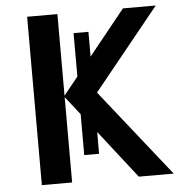

<svg xmlns="http://www.w3.org/2000/svg" viewBox="-52 -763 755 811"><g transform="rotate(-5 326.0 -357.0)"><path d="M345.2 -203.1 503.9 0H651.9L358.9 -369.1L638.2 -713.9H499L345.2 -522.9V-627.9H282.2V-443.8L221.2 -368.2V-713.9H92.8V0H221.2V-361.8L282.2 -284.2V-110.8H345.2Z"/></g></svg>

Font: Noto Reveo Sans
Style: Regular
Weight: 600
Designer: Monotype Design Team
Foundry: Monotype Imaging Inc.
Version: Version 2.007